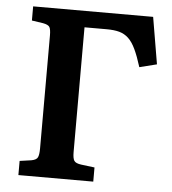

<svg xmlns="http://www.w3.org/2000/svg" viewBox="-51 -750 715 797"><g transform="rotate(5 306.5 -351.5)"><path d="M55 0V-59L104 -66Q125 -70 130 -81.5Q135 -93 135 -118V-589Q135 -614 129.5 -623.5Q124 -633 102 -637L55 -644V-703H555L588 -508L516 -490Q502 -535 488.5 -563.5Q475 -592 458.5 -607.5Q442 -623 420.5 -629Q399 -635 367 -635H275V-115Q275 -89 281.5 -79Q288 -69 311 -66L367 -59V0Z"/></g></svg>

Font: Literata 18pt SemiBold
Style: Regular
Weight: 600
Designer: Latin by Veronika Burian and Jose Scaglione. Greek by Irene Vlachou. Cyrillic by Vera Evstafieva.
Foundry: TypeTogether
Version: Version 3.103;gftools[0.9.29]